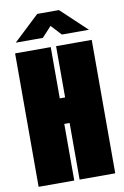

<svg xmlns="http://www.w3.org/2000/svg" viewBox="-96 -937 642 992"><g transform="rotate(-10 225.0 -440.5)"><path d="M24 0V-700H211V-431H239V-700H426V0H239V-297H211V0ZM37 -754 172 -881H286L421 -754H279L229 -808L179 -754Z"/></g></svg>

Font: Trispace Condensed ExtraBold
Style: Regular
Weight: 800
Width: 3
Designer: Tyler Finck
Foundry: Etcetera Type Company
Version: Version 1.210; ttfautohint (v1.8.3)